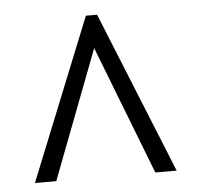

<svg xmlns="http://www.w3.org/2000/svg" viewBox="-40 -755 546 529"><g transform="rotate(-5 232.5 -490.5)"><path d="M36 -267H95L231 -623L369 -267H428L247 -714H216Z"/></g></svg>

Font: Noto Serif Devanagari Condensed
Style: Regular
Weight: 400
Width: 3
Designer: Universal Thirst, Indian Type Foundry and the Monotype Design Team
Foundry: Monotype Imaging Inc.
Version: Version 2.004